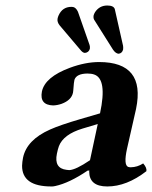

<svg xmlns="http://www.w3.org/2000/svg" viewBox="-20 -670 554 700"><path d="M189.9 -602.1Q187.5 -589.8 197.8 -577.1L275.9 -484.9Q282.7 -477.5 289.6 -477.1Q303.7 -478.5 307.6 -492.2Q308.6 -500 306.6 -505.9L264.2 -627Q257.3 -642.1 246.6 -644.5Q243.2 -645 240.2 -645Q207.5 -645 193.4 -613.3Q190.9 -607.4 189.9 -602.1ZM321.3 -613.8Q319.8 -604 323.2 -598.1L392.1 -488.8Q401.9 -474.6 412.6 -474.1Q424.8 -475.6 428.7 -488.8Q429.7 -495.6 428.7 -502.9L398.4 -637.2Q394 -649.9 371.1 -649.9Q342.8 -649.9 326.7 -626Q322.8 -619.6 321.3 -613.8ZM305.7 -48.3 299.3 -47.9Q232.9 -2.9 181.2 8.3Q172.4 10.3 167 9.8Q60.1 9.8 60.5 -65.9Q61 -80.1 64 -95.2Q77.6 -160.2 162.6 -197.8Q199.7 -214.4 272.9 -235.8L344.7 -256.8Q371.6 -382.3 323.2 -398.4Q313.5 -401.9 298.3 -401.9Q259.3 -401.4 251.5 -379.4Q249.5 -373.5 247.1 -339.8Q246.6 -335 246.1 -332Q240.2 -304.7 204.6 -291.5Q189 -286.1 173.8 -285.6Q123.5 -287.1 132.8 -336.4Q144 -389.2 234.9 -422.9Q291.5 -443.8 341.3 -443.8Q511.2 -443.8 476.1 -273.4Q475.6 -271.5 475.6 -271L442.9 -127Q430.2 -68.4 447.3 -61.5Q451.7 -60.1 456.5 -60.1Q481 -60.5 502 -74.2Q516.1 -58.1 513.7 -45.9Q441.9 9.8 371.1 9.8Q305.2 9.8 305.2 -44.9Q305.7 -46.9 305.7 -48.3ZM336.4 -217.8 280.8 -201.2Q211.4 -180.2 194.8 -137.2Q190.9 -126.5 187.5 -109.9Q176.3 -56.2 222.7 -50.8Q227.5 -50.3 232.4 -49.8Q256.3 -50.8 308.1 -85.9Z"/></svg>

Font: Linux Libertine Slanted O
Style: Bold Slanted
Weight: 700
Designer: Philipp H. Poll
Foundry: Philipp H. Poll
Version: Version 5.0.0